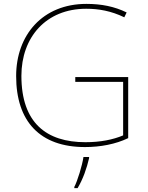

<svg xmlns="http://www.w3.org/2000/svg" viewBox="-20 -839 760 987"><path d="M367 -443V-418H613V-143C561 -121 496 -108 419 -108C219 -108 90 -207 90 -449C90 -647 216 -794 423 -794C487 -794 551 -783 619 -750L631 -775C568 -806 500 -819 424 -819C199 -819 63 -659 63 -448C63 -214 186 -83 417 -83C496 -83 575 -98 639 -129V-443ZM438 -26V-32H409C403 11 378 92 362 122V128H379C407 81 426 26 438 -26Z"/></svg>

Font: Noto Sans Telugu UI Thin
Style: Regular
Weight: 100
Designer: Jelle Bosma - Monotype Design Team
Foundry: Monotype Imaging Inc.
Version: Version 2.005